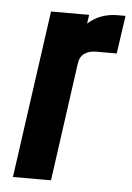

<svg xmlns="http://www.w3.org/2000/svg" viewBox="-45 -593 433 628"><g transform="rotate(5 171.0 -278.5)"><path d="M21 0 98 -550H223L219 -521Q258.5 -557 317 -557H342L324 -432H256Q233 -432 218 -421.2Q203 -410.5 200 -388L146 0Z"/></g></svg>

Font: Mohave
Style: Bold Italic
Weight: 700
Italic angle: -8°
Designer: Gumpita Rahayu
Foundry: Tokotype
Version: Version 2.003; ttfautohint (v1.8.3)